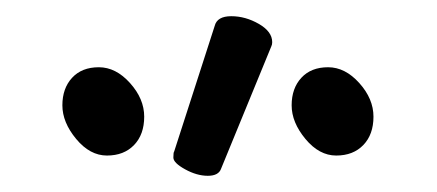

<svg xmlns="http://www.w3.org/2000/svg" viewBox="-20 -784 540 237"><path d="M253 -576Q250 -567 236.5 -567Q223 -567 208.5 -575Q194 -583 194 -589.5Q194 -596 195 -597L245 -752Q248 -764 265.5 -764Q283 -764 299.5 -754.5Q316 -745 316 -732Q316 -729 315 -727ZM145.5 -605Q133 -592 112 -592Q91 -592 74 -612.5Q57 -633 57 -654Q57 -675 69 -688Q81 -701 102 -701Q123 -701 140.5 -681.5Q158 -662 158 -640Q158 -618 145.5 -605ZM428.5 -605Q416 -592 395 -592Q374 -592 357 -612.5Q340 -633 340 -654Q340 -675 352 -688Q364 -701 385 -701Q406 -701 423.5 -681.5Q441 -662 441 -640Q441 -618 428.5 -605Z"/></svg>

Font: LXGW WenKai Mono Lite
Style: Regular
Weight: 400
Monospace: yes
Designer: LXGW / Fontworks Inc.
Foundry: LXGW / Fontworks Inc.
Version: Version 1.520; June 14, 2025